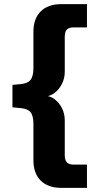

<svg xmlns="http://www.w3.org/2000/svg" viewBox="-20 -725 454 925"><path d="M274 180Q211 180 176 145Q141 110 141 47V-127Q141 -167 127.5 -184Q114 -201 81 -204L40 -208V-316L81 -320Q114 -323 127.5 -340.5Q141 -358 141 -398V-572Q141 -635 176 -670Q211 -705 274 -705H399V-593H334Q312 -593 302 -582.5Q292 -572 292 -549V-379Q292 -348 278.5 -321Q265 -294 242.5 -277Q220 -260 193 -260V-264Q220 -264 242.5 -247.5Q265 -231 278.5 -204Q292 -177 292 -145V24Q292 46 302 57Q312 68 334 68H399V180Z"/></svg>

Font: Nunito Sans 12pt ExtraBold
Style: Regular
Weight: 800
Designer: Vernon Adams
Foundry: Vernon Adams
Version: Version 3.101;gftools[0.9.27]